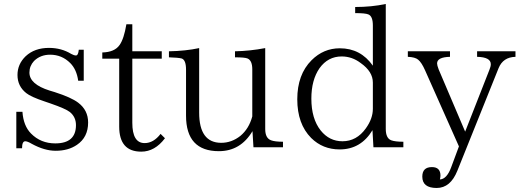

<svg xmlns="http://www.w3.org/2000/svg" viewBox="-20 -750 2611 965"><path d="M373 -344.2Q365.2 -400.9 333 -433.1Q291 -475.1 231.9 -475.1Q183.1 -475.1 150.9 -443.4Q127.9 -418.5 127.9 -385.3Q127.9 -326.7 229 -294.9L254.9 -287.1Q338.4 -260.3 373 -233.9Q422.9 -196.3 422.9 -134.3Q422.9 -60.1 366.7 -22Q323.2 7.8 259.8 7.8Q203.6 7.8 140.1 -26.9Q118.2 -40 106.9 -40Q90.8 -40 90.8 -4.9H62V-188H92.8Q97.7 -117.7 135.7 -79.1Q184.6 -29.3 257.8 -29.3Q361.8 -29.3 361.8 -121.1Q361.8 -162.1 331.1 -187Q310.1 -203.6 233.9 -230L204.1 -240.2Q135.3 -263.2 111.8 -282.2Q67.9 -316.9 67.9 -373Q67.9 -427.7 108.9 -467.3Q153.8 -509.3 226.1 -509.3Q288.6 -509.3 337.9 -479Q352.1 -471.2 361.8 -471.2Q373 -471.2 376 -500H400.9V-344.2Z M809.1 -55.2Q758.3 12.2 689.9 12.2Q579.1 12.2 579.1 -113.8V-455.1H494.1V-486.3Q556.2 -487.8 581.1 -523.9Q603 -554.7 615.2 -627.9H645V-492.2H793V-455.1H645V-132.8Q645 -30.8 707 -30.8Q751.5 -30.8 787.1 -77.1Z M1402.3 -9.8H1253.9L1249 -90.8Q1189 9.8 1080.1 9.8Q915 9.8 915 -168.9V-399.9Q915 -448.7 893.1 -456.1Q876.5 -460.4 829.1 -461.9V-492.2Q913.1 -493.7 981 -508.3V-184.1Q981 -32.2 1091.8 -32.2Q1144 -32.2 1188 -66.9Q1231.4 -103 1248 -165V-401.4Q1248 -445.8 1224.1 -456.1Q1210.4 -461.9 1161.1 -461.9V-492.2Q1236.8 -493.7 1313 -508.3V-101.1Q1313 -55.7 1342.3 -44.9Q1361.8 -37.6 1402.3 -37.6Z M2007.3 -9.8H1856.9L1852.1 -95.7Q1793.9 1 1687 1Q1602.1 1 1543.9 -56.6Q1474.1 -127 1474.1 -251Q1474.1 -375.5 1545.9 -447.3Q1606 -507.3 1688 -507.3Q1792.5 -507.3 1854 -419.9V-622.1Q1854 -668.9 1831.1 -677.7Q1815.9 -684.1 1765.1 -684.1V-714.8Q1847.2 -714.8 1918.9 -730V-102.1Q1918.9 -55.2 1946.3 -44.9Q1965.8 -37.6 2007.3 -37.6ZM1854 -203.1V-335Q1854 -390.1 1793 -433.1Q1749.5 -466.3 1697.3 -466.3Q1628.4 -466.3 1585.9 -407.2Q1544.9 -348.1 1544.9 -254.4Q1544.9 -153.3 1591.8 -94.2Q1635.3 -40 1701.2 -40Q1772.5 -40 1818.8 -105Q1854 -153.8 1854 -203.1Z M2570.8 -464.4Q2508.3 -462.9 2485.8 -407.2L2278.8 107.9Q2244.1 194.8 2174.8 194.8Q2102.5 194.8 2102.5 137.7Q2102.5 89.8 2150.9 89.8Q2193.8 89.8 2193.8 132.8Q2193.8 139.6 2192.9 142.6L2190.9 151.9Q2225.6 150.4 2247.6 90.8L2286.6 -14.2L2116.7 -396Q2099.1 -436 2081.5 -450.2Q2066.4 -462.9 2029.8 -464.4V-492.2H2241.7V-464.4Q2176.8 -462.9 2176.8 -431.2Q2176.8 -421.9 2184.6 -401.4L2317.9 -88.4L2439.9 -399.4Q2446.8 -416 2446.8 -427.2Q2446.8 -462.9 2377.9 -464.4V-492.2H2570.8Z"/></svg>

Font: I.Ming
Style: Regular
Weight: 400
Designer: Ichiten Fonts Project
Version: Version 5.10 Mar 24, 2018